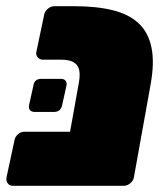

<svg xmlns="http://www.w3.org/2000/svg" viewBox="-32 -601 520 621"><path d="M10 0Q-1 0 -7 -8Q-13 -16 -11 -27L15 -148Q17 -159 26.5 -167Q36 -175 47 -175H402L371 -27Q369 -16 359 -8Q349 0 338 0ZM189 0Q178 0 172 -8Q166 -16 168 -27L223 -333Q228 -361 223.5 -377Q219 -393 204.5 -400.5Q190 -408 165 -408H107Q96 -408 89.5 -416Q83 -424 86 -435L111 -554Q113 -565 123 -573Q133 -581 144 -581H207Q280 -581 332.5 -568Q385 -555 416.5 -525.5Q448 -496 458 -447Q468 -398 455 -327L401 -27Q399 -16 389 -8Q379 0 368 0ZM80 -239Q70 -239 65 -245Q60 -251 62 -261L76 -324Q79 -346 102 -346H165Q175 -346 180 -340Q185 -334 183 -324L169 -261Q164 -239 143 -239Z"/></svg>

Font: Rubik Black
Style: Italic
Weight: 900
Italic angle: -12°
Designer: Hubert and Fischer
Foundry: Hubert and Fischer
Version: Version 2.300;gftools[0.9.30]